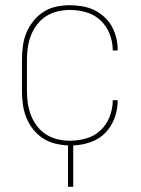

<svg xmlns="http://www.w3.org/2000/svg" viewBox="-20 -548 540 734"><path d="M240 166V8Q215 7 189.5 0.5Q164 -6 143 -20Q122 -34 106 -54.5Q90 -75 80.5 -99Q71 -123 67.5 -148.5Q64 -174 64 -200V-320Q64 -346 67.5 -372.5Q71 -399 81 -423Q91 -447 108 -468Q125 -489 147 -503Q169 -517 195 -522.5Q221 -528 247 -528Q271 -528 294.5 -524Q318 -520 339 -510Q360 -500 378 -484Q396 -468 407.5 -447Q419 -426 424.5 -403Q430 -380 430 -356V-355H411V-356Q411 -388 399 -418.5Q387 -449 364 -470.5Q341 -492 310 -501Q279 -510 247 -510Q224 -510 200.5 -504.5Q177 -499 157 -486.5Q137 -474 122 -454.5Q107 -435 98.5 -413Q90 -391 86.5 -367.5Q83 -344 83 -320V-200Q83 -176 86.5 -152.5Q90 -129 98.5 -107Q107 -85 122 -65.5Q137 -46 157 -33.5Q177 -21 200.5 -15.5Q224 -10 247 -10Q279 -10 310 -19Q341 -28 364 -49.5Q387 -71 399 -101.5Q411 -132 411 -164V-165H430V-164Q430 -130 418 -97Q406 -64 382.5 -40Q359 -16 326 -4.5Q293 7 260 8V166Z"/></svg>

Font: Iosevka Term Curly Thin
Style: Regular
Weight: 100
Designer: Belleve Invis
Foundry: Belleve Invis
Version: Version 32.3.0